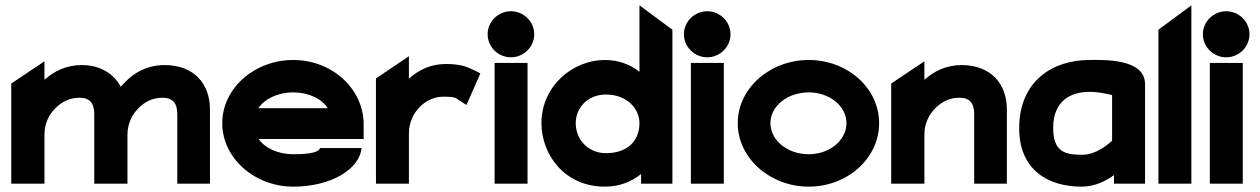

<svg xmlns="http://www.w3.org/2000/svg" viewBox="-20 -686 4704 717"><path d="M22 0H146V-183C146 -226 164 -260 188 -283C209 -304 238 -321 277 -321C315 -321 332 -301 332 -260V0H456V-183C456 -227 475 -260 498 -283C519 -304 548 -321 587 -321C625 -321 642 -301 642 -260V0H764V-278C764 -372 705 -443 595 -443C521 -443 469 -407 431 -362C404 -412 353 -443 285 -443C227 -443 182 -420 146 -388V-457L22 -374Z M810 -226C810 -95 931 11 1075 11C1220 11 1324 -57 1330 -133H1175C1170 -112 1110 -110 1075 -110C1018 -110 969 -133 946 -167H1338V-221C1338 -355 1220 -462 1075 -462C931 -462 810 -357 810 -226ZM945 -282C967 -316 1017 -341 1075 -341C1133 -341 1182 -317 1204 -282Z M1384 0H1507V-187C1507 -230 1525 -264 1548 -287C1569 -308 1598 -325 1637 -325C1680 -325 1680 -321 1697 -310L1722 -294L1774 -412L1752 -423C1726 -435 1705 -447 1645 -447C1587 -447 1542 -424 1507 -392V-476L1384 -393Z M1801 -558C1801 -510 1841 -472 1888 -472C1935 -472 1975 -510 1975 -558C1975 -606 1935 -644 1888 -644C1841 -644 1801 -606 1801 -558ZM1827 0H1950V-451H1827Z M2002 -226C2002 -110 2087 11 2239 11C2294 11 2339 -8 2374 -36V0H2491V-575L2368 -666V-418C2335 -444 2292 -462 2239 -462C2120 -462 2002 -366 2002 -226ZM2130 -226C2130 -282 2173 -333 2243 -333C2320 -333 2368 -281 2368 -226C2368 -159 2322 -114 2243 -114C2177 -114 2130 -164 2130 -226Z M2534 -558C2534 -510 2574 -472 2621 -472C2668 -472 2708 -510 2708 -558C2708 -606 2668 -644 2621 -644C2574 -644 2534 -606 2534 -558ZM2560 0H2683V-451H2560Z M2735 -226C2735 -95 2856 11 3000 11C3145 11 3263 -95 3263 -226C3263 -357 3145 -462 3000 -462C2856 -462 2735 -357 2735 -226ZM2857 -226C2857 -290 2921 -341 3000 -341C3078 -341 3141 -290 3141 -226C3141 -162 3078 -110 3000 -110C2921 -110 2857 -162 2857 -226Z M3308 0H3432V-183C3432 -226 3450 -260 3474 -283C3495 -304 3524 -321 3563 -321C3601 -321 3618 -301 3618 -260V0H3740V-278C3740 -372 3681 -443 3571 -443C3513 -443 3468 -420 3432 -388V-457L3308 -374Z M3786 -207C3786 -53 3892 11 4019 11C4069 11 4109 -10 4140 -32V0H4256V-372C4256 -470 4094 -462 4049 -462C3908 -462 3786 -381 3786 -207ZM3913 -209C3913 -309 3978 -343 4049 -343C4080 -343 4113 -336 4133 -331V-161C4118 -146 4072 -108 4022 -108C3956 -108 3913 -119 3913 -209Z M4306 0H4429V-666L4306 -575Z M4472 -558C4472 -510 4512 -472 4559 -472C4606 -472 4646 -510 4646 -558C4646 -606 4606 -644 4559 -644C4512 -644 4472 -606 4472 -558ZM4498 0H4621V-451H4498Z"/></svg>

Font: Charger Sport
Style: Ult
Weight: 1000
Designer: Jasper
Foundry: Cannot Into Space Fonts
Version: Version 1.1